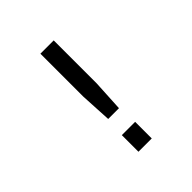

<svg xmlns="http://www.w3.org/2000/svg" viewBox="-169 -721 837 837"><g transform="rotate(-45 250.0 -302.0)"><path d="M209 -604.5H291V-339.8L283.2 -194.3H216.8L209 -339.8ZM209 -102.5H291V0H209Z"/></g></svg>

Font: BabelStone Pseudographica Colour
Style: Regular
Weight: 400
Designer: Andrew West
Foundry: BabelStone
Version: Version 16.0.0